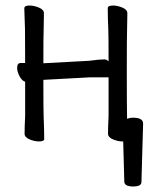

<svg xmlns="http://www.w3.org/2000/svg" viewBox="-20 -504 540 695"><path d="M440 -74Q450 -78 461 -78Q498 -78 498 -57V-56L492 155Q492 171 462 171Q432 171 430 155L426 10V8H423Q407 8 389 0.5Q371 -7 371 -20Q371 -45 373 -83V-224H304L137 -215Q137 -102 138 -81Q140 -36 140 -1Q140 8 121 8Q105 8 87 0.5Q69 -7 69 -20Q69 -45 71 -83V-208Q59 -212 50.5 -228.5Q42 -245 42 -258Q42 -276 55 -276H71Q71 -377 70.5 -398Q70 -419 69 -441.5Q68 -464 68 -474Q68 -484 87 -484Q103 -484 121 -476.5Q139 -469 139 -456L138 -397Q137 -379 137 -275L303 -284Q326 -287 337 -288Q348 -289 357 -289Q366 -289 373 -282Q373 -378 372 -398Q370 -442 370 -474Q370 -484 389 -484Q405 -484 423 -476.5Q441 -469 441 -456L440 -397Q439 -379 439 -238Q439 -130 440 -74Z"/></svg>

Font: Moon Stars Kai T HW
Style: Regular
Weight: 400
Designer: GuiWonder
Version: Version 1.101